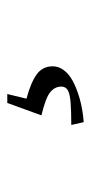

<svg xmlns="http://www.w3.org/2000/svg" viewBox="122 -162 255 540"><g transform="rotate(-90 250.0 107.5)"><path d="M176 215 168 180Q208 180 232 178Q256 176 266 170Q276 164 276 152Q276 134 260.5 121Q245 108 195 96L230 0H255L242 54Q287 66 310 82.5Q333 99 333 128Q333 144 322.5 158.5Q312 173 292 184Q272 195 242.5 203.5Q213 212 176 215Z"/></g></svg>

Font: Ancizar Serif Light
Style: Regular
Weight: 400
Version: Version 8.100